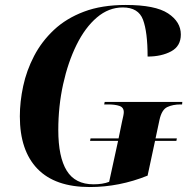

<svg xmlns="http://www.w3.org/2000/svg" viewBox="-20 -744 788 774"><path d="M342 10Q202 10 131 -63.5Q60 -137 60 -275Q60 -334 73.5 -397Q87 -460 117.5 -518.5Q148 -577 197.5 -623.5Q247 -670 318.5 -697Q390 -724 487 -724Q606 -724 657.5 -690Q709 -656 709 -605Q709 -558 670 -537Q631 -516 575 -516Q575 -615 556.5 -664.5Q538 -714 475 -714Q418 -714 370.5 -673.5Q323 -633 288.5 -563Q254 -493 234.5 -404.5Q215 -316 215 -220Q215 -111 249 -56Q283 -1 357 -1Q394 -1 420 -11L456 -176H343L345 -186H458L472 -254Q475 -267 477 -276.5Q479 -286 479 -292Q479 -311 461.5 -317Q444 -323 415 -323H400L402 -333H715L714 -323H708Q677 -323 654.5 -312.5Q632 -302 623 -261L607 -186H693L691 -176H605L575 -36Q461 10 342 10Z"/></svg>

Font: Noto Serif Display SemiCondensed
Style: Bold Italic
Weight: 700
Width: 4
Italic angle: -12°
Designer: Monotype Design Team
Foundry: Monotype Imaging Inc.
Version: Version 2.009